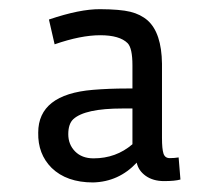

<svg xmlns="http://www.w3.org/2000/svg" viewBox="-20 -788 457 412"><path d="M273.4 -439Q234.9 -397.9 179.7 -396.5Q123 -396.5 90.8 -427.7Q61 -457.5 62 -503.4Q62 -585.4 179.2 -595.2Q213.9 -598.1 252 -598.1H264.2V-647.9Q264.2 -684.6 253.9 -695.3Q236.8 -712.4 195.1 -712.4Q153.3 -712.4 97.2 -692.9L85 -746.1Q151.4 -768.6 194.6 -768.3Q237.8 -768.1 259.8 -762.7Q281.7 -757.3 296.9 -744.1Q326.7 -717.3 327.6 -651.4V-492.2Q327.6 -468.3 330.8 -458.5Q334 -448.7 344.2 -448.7Q354.5 -448.7 363.3 -450.2L367.2 -402.8Q355.5 -399.4 332 -399.4Q308.6 -399.4 292.7 -410.6Q276.9 -421.9 273.4 -439ZM180.7 -448.2Q229 -448.2 264.2 -478.5V-555.2H242.7Q162.1 -555.2 137.2 -532.2Q126.5 -522 126.5 -500Q126.5 -478 141.1 -463.1Q155.8 -448.2 180.7 -448.2Z"/></svg>

Font: Duru Sans
Style: Regular
Weight: 400
Designer: Onur Yazõcõgil
Foundry: Onur Yazõcõgil
Version: Version 1.002